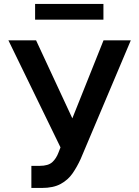

<svg xmlns="http://www.w3.org/2000/svg" viewBox="-20 -929 695 959"><path d="M136.7 9.8V-100.6H178.2Q220.7 -100.6 241 -118.9Q261.2 -137.2 272.5 -168L282.2 -192.9L22 -727.5H160.2L341.3 -337.9L497.1 -727.5H633.3L382.8 -134.8Q365.2 -96.2 342.5 -63.2Q319.8 -30.3 283.2 -10.3Q246.6 9.8 188.5 9.8ZM496.6 -909.2V-830.6H155.3V-909.2Z"/></svg>

Font: Inter Semi Bold
Style: Regular
Weight: 600
Designer: Rasmus Andersson
Foundry: rsms
Version: Version 4.000;git-e0f93cc